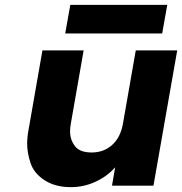

<svg xmlns="http://www.w3.org/2000/svg" viewBox="-20 -766 751 792"><path d="M670 -746 649 -628H249L270 -746ZM711 -558 613 0H442L455 -76Q423 -39 374.5 -16.5Q326 6 272 6Q208 6 164 -22.5Q120 -51 106 -93.5Q92 -136 92 -173Q92 -201 98 -232L155 -558H325L272 -255Q269 -238 269 -224Q269 -190 289 -163.5Q309 -137 358 -137Q408 -137 442.5 -168Q477 -199 487 -255L540 -558Z"/></svg>

Font: Fz Poppins
Style: Bold Italic
Weight: 700
Italic angle: -10°
Designer: Ninad Kale (Devanagari), Jonny Pinhorn (Latin)
Foundry: Indian Type Foundry
Version: Vit hóa bi Vntype.Com & FontZin.Com